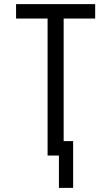

<svg xmlns="http://www.w3.org/2000/svg" viewBox="-20 -755 540 932"><path d="M266 157V0H211V-665H58V-735H442V-665H289V-70H335V157Z"/></svg>

Font: Iosevka Term Curly
Style: Regular
Weight: 400
Designer: Belleve Invis
Foundry: Belleve Invis
Version: Version 32.3.0